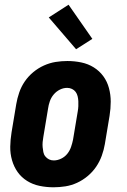

<svg xmlns="http://www.w3.org/2000/svg" viewBox="-20 -787 540 815"><path d="M207 8Q177 8 148 2Q119 -4 95 -19Q71 -34 55 -56.5Q39 -79 31 -107Q23 -135 23.5 -164.5Q24 -194 29 -225L49 -345Q53 -369 61.5 -394Q70 -419 85 -441Q100 -463 121 -480.5Q142 -498 166.5 -509Q191 -520 216 -524Q241 -528 266 -528Q296 -528 325 -522Q354 -516 378 -501Q402 -486 418.5 -463.5Q435 -441 442.5 -413Q450 -385 450 -355.5Q450 -326 445 -295L425 -175Q421 -151 412 -126Q403 -101 388 -79Q373 -57 352 -39.5Q331 -22 307 -11Q283 0 257.5 4Q232 8 207 8ZM208 -106Q224 -106 239.5 -113.5Q255 -121 265.5 -134Q276 -147 281.5 -163Q287 -179 290 -194L310 -314Q312 -325 312.5 -336Q313 -347 312.5 -357.5Q312 -368 309.5 -378.5Q307 -389 301 -397Q295 -405 285.5 -409.5Q276 -414 265 -414Q249 -414 234 -406.5Q219 -399 208 -386Q197 -373 191.5 -357Q186 -341 184 -326L164 -206Q162 -195 161 -184Q160 -173 161 -162.5Q162 -152 164 -141.5Q166 -131 172.5 -123Q179 -115 188 -110.5Q197 -106 208 -106ZM303 -578 187 -713 271 -767 372 -622Z"/></svg>

Font: Iosevka Curly Heavy
Style: Italic
Weight: 900
Italic angle: -9°
Monospace: yes
Designer: Belleve Invis
Foundry: Belleve Invis
Version: Version 22.1.2; ttfautohint (v1.8.4)